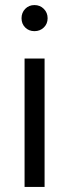

<svg xmlns="http://www.w3.org/2000/svg" viewBox="-20 -738 273 758"><path d="M156 0H77V-507H156ZM153 -703Q168 -688 168 -666Q168 -644 153 -629.5Q138 -615 116 -615Q94 -615 79.5 -629.5Q65 -644 65 -666Q65 -688 79.5 -703Q94 -718 116 -718Q138 -718 153 -703Z"/></svg>

Font: Hind Siliguri
Style: Regular
Weight: 400
Designer: Jyotish Sonowal
Foundry: Indian Type Foundry
Version: Version 1.001;PS 1.0;hotconv 1.0.86;makeotf.lib2.5.63406; tt